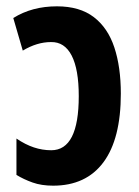

<svg xmlns="http://www.w3.org/2000/svg" viewBox="-20 -577 438 607"><path d="M160 -557Q232 -557 276.5 -523Q321 -489 341.5 -427Q362 -365 362 -281Q362 -138 307 -64Q252 10 148 10Q111 10 83 0Q55 -10 32 -24V-139Q60 -120 87 -111Q114 -102 142 -102Q229 -102 229 -273Q229 -358 206.5 -401.5Q184 -445 141 -444Q97 -444 52 -417L22 -520Q81 -557 160 -557Z"/></svg>

Font: Noto Sans ExtraCondensed
Style: Bold
Weight: 700
Width: 2
Designer: Monotype Design Team
Foundry: Monotype Imaging Inc.
Version: Version 2.013; ttfautohint (v1.8.4.7-5d5b)